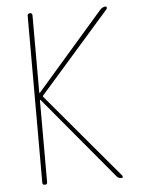

<svg xmlns="http://www.w3.org/2000/svg" viewBox="-53 -772 605 814"><g transform="rotate(-5 250.0 -365.0)"><path d="M94.7 -9.8V-719.7Q94.7 -729.5 105 -730Q115.2 -730.5 115.2 -719.7V-390.6Q115.2 -389.6 116.2 -389.6L118.2 -390.6L404.3 -719.7Q414.1 -729.5 426.8 -730.5Q430.7 -730.5 431.6 -726.6Q432.6 -722.7 430.7 -719.7L131.8 -378.9Q127.9 -374 130.9 -371.1L435.5 -9.8Q437.5 -6.8 436.5 -3.4Q435.5 0 431.6 0Q418 0 410.2 -9.8L118.2 -359.4Q117.2 -360.4 116.2 -360.4Q115.2 -360.4 115.2 -359.4V-9.8Q115.2 0 105 0Q94.7 0 94.7 -9.8Z"/></g></svg>

Font: Rounded-X Mgen+ 1mn thin
Style: Regular
Weight: 100
Designer: [Source Han Sans]
Ryoko NISHIZUKA  (kana & ideographs); Paul D. Hunt (Latin, Greek & Cyrillic); Wenlong ZHANG  (bopomofo
Version: Version 1.059.20150602